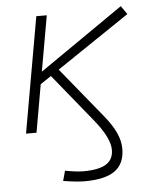

<svg xmlns="http://www.w3.org/2000/svg" viewBox="-54 -575 694 856"><g transform="rotate(-5 293.0 -147.0)"><path d="M290.5 234.4Q256.3 234.4 194.8 224.6L207 179.7Q257.8 189.5 288.6 189.5Q357.9 189.5 390.6 168.9Q423.3 148.4 423.3 105Q423.3 52.2 357.4 -29.3L181.2 -246.1L132.8 -213.9L95.2 0H48.3L139.6 -517.6H186.5L142.6 -269L518.6 -529.3L544.9 -491.7L218.3 -271.5L400.4 -48.3Q436.5 -4.4 453.4 32.7Q470.2 69.8 470.2 104Q470.2 170.9 426.5 202.6Q382.8 234.4 290.5 234.4Z"/></g></svg>

Font: Cascadia Mono ExtraLight
Style: Italic
Weight: 200
Italic angle: -10°
Monospace: yes
Designer: Aaron Bell
Foundry: Saja Typeworks
Version: Version 2404.023; ttfautohint (v1.8.4)